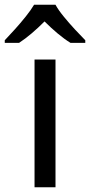

<svg xmlns="http://www.w3.org/2000/svg" viewBox="-60 -786 378 806"><path d="M173 0H85V-536H173ZM173 -766Q185 -744 207.5 -716.5Q230 -689 254.5 -662.5Q279 -636 298 -617V-606H236Q210 -622 182 -645.5Q154 -669 127 -696Q100 -669 73 -646Q46 -623 20 -606H-40V-617Q-21 -637 2.5 -663Q26 -689 48 -716.5Q70 -744 83 -766Z"/></svg>

Font: Noto Sans Phoenician
Style: Regular
Weight: 400
Designer: Monotype Design Team
Foundry: Monotype Imaging Inc.
Version: Version 2.001; ttfautohint (v1.8.4.7-5d5b)